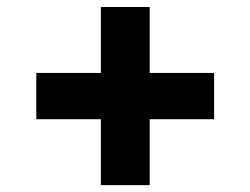

<svg xmlns="http://www.w3.org/2000/svg" viewBox="-20 -567 721 553"><path d="M270.5 -33.7V-546.9H411.1V-33.7ZM84.5 -223.6V-356.9H596.7V-223.6Z"/></svg>

Font: Inter 18pt ExtraBold
Style: Regular
Weight: 800
Designer: Rasmus Andersson
Foundry: rsms
Version: Version 4.001;git-66647c0bb